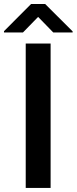

<svg xmlns="http://www.w3.org/2000/svg" viewBox="-46 -925 378 945"><path d="M203.1 -710.9V0H80.6V-710.9ZM176.3 -905.3 311.5 -770.5V-765.1H216.3L141.6 -841.8L66.9 -765.1H-26.4V-771.5L106.9 -905.3Z"/></svg>

Font: Vazirmatn RD FD Medium
Style: Regular
Weight: 500
Designer: Saber Rastikerdar
Foundry: Saber Rastikerdar
Version: Version 33.003